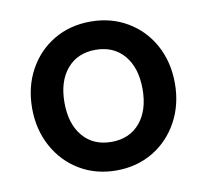

<svg xmlns="http://www.w3.org/2000/svg" viewBox="-63 -571 700 649"><g transform="rotate(-10 287.0 -246.5)"><path d="M42 -247Q42 -320 73.5 -378Q105 -436 160.5 -469Q216 -502 287 -502Q357 -502 413 -469Q469 -436 500.5 -378Q532 -320 532 -247Q532 -174 500 -115.5Q468 -57 412.5 -24Q357 9 287 9Q217 9 161.5 -24Q106 -57 74 -115.5Q42 -174 42 -247ZM421 -247Q421 -320 385 -362.5Q349 -405 287 -405Q225 -405 189 -362.5Q153 -320 153 -247Q153 -174 189 -131.5Q225 -89 287 -89Q349 -89 385 -131.5Q421 -174 421 -247Z"/></g></svg>

Font: Hanken Grotesk SemiBold
Style: Regular
Weight: 600
Designer: Alfredo Marco Pradil
Foundry: Hanken Design Co.
Version: Version 3.014